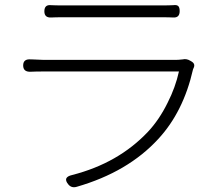

<svg xmlns="http://www.w3.org/2000/svg" viewBox="-20 -740 888 779"><path d="M257 8Q233 -21 273 -30Q460 -78 580 -205Q626 -254 660 -323Q692 -386 706 -450H432H158Q125 -450 106 -449Q74 -447 74 -474.5Q74 -502 106 -499Q107 -499 109 -499Q144 -497 158 -497H693Q703 -497 721 -499Q737 -503 753 -493L758 -490Q774 -480 765 -463Q763 -459 763 -458Q724 -286 622 -176Q499 -42 291 18Q270 24 257 8ZM160 -694Q160 -722 187 -719Q203 -718 239 -718H434H630Q667 -718 683 -719Q697 -721 703 -715.5Q709 -710 709 -695Q709 -668 684 -669Q668 -670 629 -670H239Q203 -670 187 -669Q160 -668 160 -694Z"/></svg>

Font: GenSenRounded TW L
Style: Regular
Weight: 300
Version: Version 1.501;PS 1;hotconv 16.6.51;makeotf.lib2.5.65220